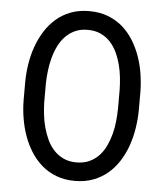

<svg xmlns="http://www.w3.org/2000/svg" viewBox="-52 -767 705 823"><g transform="rotate(5 300.0 -356.0)"><path d="M547.4 -314.5Q546.9 -276.4 540.8 -237.5Q534.7 -198.7 522 -162.6Q509.3 -126.5 489.5 -95.2Q469.7 -64 442.4 -40.5Q415 -17.1 379.6 -3.7Q344.2 9.8 300.3 9.8Q256.3 9.8 220.9 -3.7Q185.5 -17.1 158.2 -40.5Q130.9 -64 110.8 -95.5Q90.8 -127 77.9 -163.1Q64.9 -199.2 58.6 -237.8Q52.2 -276.4 51.8 -314.5V-395.5Q52.2 -433.6 58.3 -472.4Q64.5 -511.2 77.4 -547.4Q90.3 -583.5 110.1 -615Q129.9 -646.5 157.2 -670.2Q184.6 -693.8 220 -707.3Q255.4 -720.7 299.3 -720.7Q343.3 -720.7 378.9 -707.3Q414.6 -693.8 441.9 -670.4Q469.2 -647 489 -615.5Q508.8 -584 521.7 -547.9Q534.7 -511.7 540.8 -472.7Q546.9 -433.6 547.4 -395.5ZM458 -396.5Q457.5 -421.9 454.6 -449.5Q451.7 -477.1 444.6 -504.2Q437.5 -531.2 425.8 -555.9Q414.1 -580.6 396.5 -599.4Q378.9 -618.2 355 -629.2Q331.1 -640.1 299.3 -640.1Q268.1 -640.1 244.1 -628.9Q220.2 -617.7 202.6 -598.9Q185.1 -580.1 173.3 -555.4Q161.6 -530.8 154.5 -503.7Q147.5 -476.6 144.3 -449Q141.1 -421.4 140.6 -396.5V-314.5Q141.1 -289.6 144.3 -261.7Q147.5 -233.9 154.8 -206.8Q162.1 -179.7 173.8 -154.8Q185.5 -129.9 203.1 -111.1Q220.7 -92.3 244.6 -81.1Q268.6 -69.8 300.3 -69.8Q332 -69.8 356.2 -81.1Q380.4 -92.3 397.7 -111.1Q415 -129.9 426.5 -154.5Q438 -179.2 445.1 -206.3Q452.1 -233.4 454.8 -261.2Q457.5 -289.1 458 -314.5Z"/></g></svg>

Font: Roboto Mono
Style: Regular
Weight: 400
Designer: Google
Version: Version 2.000985; 2015; ttfautohint (v1.3)